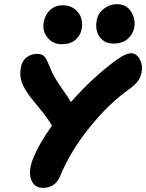

<svg xmlns="http://www.w3.org/2000/svg" viewBox="-20 -910 701 920"><path d="M522.9 -701.2Q480.5 -701.2 457.3 -733.6Q434.1 -766.1 443.8 -814.9Q450.2 -846.7 478 -868.4Q505.9 -890.1 539.1 -890.1Q585.4 -890.1 608.2 -854.2Q630.9 -818.4 623 -776.9Q617.2 -745.6 591.8 -723.4Q566.4 -701.2 522.9 -701.2ZM275.9 -698.2Q232.4 -698.2 207 -730.5Q181.6 -762.7 189.9 -805.2Q196.8 -841.3 221.2 -863Q245.6 -884.8 279.8 -884.8Q314.5 -884.8 337.9 -866.7Q361.3 -848.6 369.1 -822.8Q377 -796.9 371.1 -770Q365.2 -739.7 341.3 -719Q317.4 -698.2 275.9 -698.2ZM186 -9.8Q145 -9.8 129.6 -48.3Q114.3 -86.9 137.2 -147Q167 -221.7 229 -308.1Q207 -344.7 180.7 -377Q154.3 -409.2 131.8 -437Q109.4 -464.8 92.8 -496.1Q70.8 -539.1 80.1 -587.9Q86.4 -619.1 107.7 -635.5Q128.9 -651.9 158.2 -651.9Q179.2 -651.9 190.7 -641.1Q202.1 -630.4 212.9 -602.1Q228.5 -562.5 245.8 -533.4Q263.2 -504.4 284.7 -474.4Q306.2 -444.3 319.8 -420.9Q424.8 -540.5 541 -625Q583 -654.8 608.9 -654.8Q633.8 -654.8 649.7 -626Q665.5 -597.2 658.2 -563Q653.8 -539.1 640.4 -521Q627 -502.9 598.1 -481.9Q497.6 -410.6 406.5 -296.1Q315.4 -181.6 267.1 -64Q244.1 -9.8 186 -9.8Z"/></svg>

Font: Shantell Sans Irregular
Style: Bold Italic
Weight: 700
Italic angle: -11.31°
Designer: Stephen Nixon, Anya Danilova, Shantell Martin
Foundry: Arrow Type
Version: Version 1.006;[9816181b4]